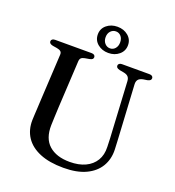

<svg xmlns="http://www.w3.org/2000/svg" viewBox="-161 -1031 1066 1172"><g transform="rotate(20 372.0 -445.0)"><path d="M588.5 -294.5 571 -613.5Q570 -632 561 -642Q552 -652 532 -656L504.5 -661Q490.5 -664.5 485.5 -669.5Q480.5 -674.5 480.5 -682Q480.5 -690 487 -695Q493.5 -700 504.5 -700H682.5Q694.5 -700 700.8 -695Q707 -690 707 -682Q707 -674 701.8 -669Q696.5 -664 683 -661L657 -657Q634 -652 625.8 -640.5Q617.5 -629 618.5 -611L636.5 -293.5Q638 -268.5 639.2 -244.5Q640.5 -220.5 641.5 -194.5Q643.5 -133 615 -85.2Q586.5 -37.5 528.8 -10.2Q471 17 384 17Q292 17 229.8 -9Q167.5 -35 136.5 -82.2Q105.5 -129.5 107 -193Q107.5 -206.5 108.5 -227Q109.5 -247.5 111 -271.8Q112.5 -296 113.5 -321.5L130 -624.5Q131 -639 123 -646.2Q115 -653.5 97.5 -656.5L69.5 -661Q45.5 -666 45.5 -681.5Q45.5 -690 52 -695Q58.5 -700 70 -700H306.5Q318.5 -700 324.8 -695Q331 -690 331 -681.5Q331 -674 325.8 -669Q320.5 -664 307 -661.5L278.5 -656.5Q263 -653.5 255.8 -646.8Q248.5 -640 247.5 -625.5L231 -323Q229 -286.5 228 -257Q227 -227.5 226 -203Q224 -116 272.5 -73Q321 -30 407.5 -30Q466.5 -30 508.5 -49.8Q550.5 -69.5 572.8 -106.2Q595 -143 593 -194.5Q592 -228.5 591 -251.5Q590 -274.5 588.5 -294.5ZM401.5 -735.5Q360.5 -735.5 332 -759.2Q303.5 -783 303.5 -821Q303.5 -858.5 332 -882Q360.5 -905.5 401.5 -905.5Q443 -905.5 471.2 -881.8Q499.5 -858 499.5 -821Q499.5 -783.5 471.2 -759.5Q443 -735.5 401.5 -735.5ZM402 -875.5Q382 -875.5 368 -860.5Q354 -845.5 354 -821Q354 -796.5 368 -781Q382 -765.5 402 -765.5Q422 -765.5 435.2 -781Q448.5 -796.5 448.5 -821Q448.5 -845.5 435.2 -860.5Q422 -875.5 402 -875.5Z"/></g></svg>

Font: Fraunces 12pt
Style: Regular
Weight: 400
Version: Version 1.000;[b76b70a41]